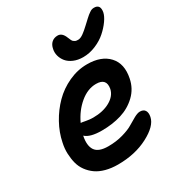

<svg xmlns="http://www.w3.org/2000/svg" viewBox="-201 -972 1042 1125"><g transform="rotate(-30 320.0 -409.5)"><path d="M405.8 -623Q370.1 -623 342.3 -635Q314.5 -647 298.8 -666Q283.2 -685.1 277.1 -707.8Q271 -730.5 275.9 -752.9Q280.8 -779.3 297.1 -793.7Q313.5 -808.1 337.9 -808.1Q368.2 -808.1 383.8 -767.1Q384.8 -765.1 387.5 -758.8Q390.1 -752.4 391.1 -750Q392.1 -747.6 395 -742.7Q397.9 -737.8 400.9 -735.8Q403.8 -733.9 408 -731Q412.1 -728 417.7 -727.1Q423.3 -726.1 430.2 -726.1Q438.5 -726.1 448 -730Q457.5 -733.9 468.3 -741.9Q479 -750 487.1 -756.8Q495.1 -763.7 507.6 -775.1Q520 -786.6 525.9 -792Q528.3 -794.4 541.3 -806.4Q554.2 -818.4 558.3 -821.3Q562.5 -824.2 572 -831.3Q581.5 -838.4 588.9 -840.6Q596.2 -842.8 604 -842.8Q647 -842.8 638.2 -792Q633.3 -768.6 613 -740Q592.8 -711.4 563.2 -685.1Q533.7 -658.7 491.5 -640.9Q449.2 -623 405.8 -623ZM268.1 23.9Q223.1 23.9 186 13.9Q148.9 3.9 123 -14.4Q97.2 -32.7 78.6 -58.1Q60.1 -83.5 52.2 -114Q44.4 -144.5 43 -179.2Q41.5 -213.9 49.8 -251Q62 -312 94 -370.1Q126 -428.2 171.4 -474.1Q216.8 -520 277.6 -548.1Q338.4 -576.2 402.8 -576.2Q499 -576.2 547.9 -522.9Q596.7 -469.7 578.1 -378.9Q565.9 -316.9 521.5 -274.7Q477.1 -232.4 417.2 -214.1Q357.4 -195.8 285.2 -195.8Q205.6 -195.8 174.8 -225.1Q162.1 -162.6 184.3 -129.9Q206.5 -97.2 272 -97.2Q325.7 -97.2 371.6 -110.4Q417.5 -123.5 442.6 -139.2Q467.8 -154.8 492.2 -168Q516.6 -181.2 532.2 -181.2Q556.6 -181.2 566.4 -165.5Q576.2 -149.9 570.8 -123Q559.6 -67.9 471.7 -22Q383.8 23.9 268.1 23.9ZM199.2 -296.9Q205.6 -296.9 230.7 -292Q255.9 -287.1 278.8 -287.1Q346.2 -287.1 393.1 -313.5Q439.9 -339.8 449.2 -382.8Q461.4 -450.2 391.1 -450.2Q334 -450.2 282 -406.7Q230 -363.3 199.2 -296.9Z"/></g></svg>

Font: Shantell Sans Irregular Bouncy
Style: Italic
Weight: 600
Italic angle: -11.31°
Designer: Stephen Nixon, Anya Danilova, Shantell Martin
Foundry: Arrow Type
Version: Version 1.006;[9816181b4]